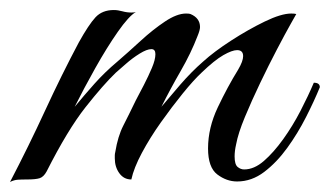

<svg xmlns="http://www.w3.org/2000/svg" viewBox="-58 -358 658 383"><path d="M-38 5Q-1 -66 32 -137.5Q65 -209 99 -273Q119 -309 132.5 -323.5Q146 -338 169 -338Q177 -338 186 -335.5Q195 -333 204 -333Q210 -333 213 -334Q199 -326 177 -294.5Q155 -263 132 -222Q109 -181 91 -145Q110 -168 130.5 -191Q151 -214 176 -235Q198 -254 222.5 -276.5Q247 -299 271 -315Q295 -331 313 -331Q320 -331 322 -330Q341 -322 341 -304Q341 -298 336 -286Q323 -252 302.5 -216.5Q282 -181 264 -145Q279 -163 301.5 -189Q324 -215 347 -235Q369 -255 403 -277Q437 -299 470 -315Q503 -331 523 -331Q530 -331 533 -330Q533 -330 522 -310.5Q511 -291 494.5 -259.5Q478 -228 461 -192.5Q444 -157 430.5 -124.5Q417 -92 413 -70Q410 -57 410 -46Q410 -30 416 -25Q422 -20 429 -20Q449 -20 468.5 -37Q488 -54 507 -80.5Q526 -107 541.5 -137Q557 -167 568 -193Q580 -193 580 -184Q569 -157 552.5 -124.5Q536 -92 515 -63Q494 -34 469 -15Q444 4 415 4Q394 4 375.5 -10Q357 -24 357 -62Q357 -103 376.5 -144Q396 -185 417 -219Q427 -236 427 -246Q427 -258 415 -258Q405 -258 387.5 -248Q370 -238 344 -213Q328 -198 306.5 -171.5Q285 -145 263 -114Q241 -83 225 -53Q209 -23 204 0Q189 0 180 -12.5Q171 -25 171 -42Q171 -45 171 -48Q171 -51 172 -55Q177 -86 188 -107.5Q199 -129 213 -158Q220 -171 229 -188.5Q238 -206 245 -222.5Q252 -239 252 -250Q252 -260 244 -260Q235 -260 220.5 -251Q206 -242 193 -230.5Q180 -219 173 -213Q148 -189 112.5 -144Q77 -99 35 -16Q29 -5 21 -2.5Q13 0 -4 0Q-15 0 -22.5 0.5Q-30 1 -38 5Z"/></svg>

Font: Great Vibes
Style: Regular
Weight: 400
Designer: Robert E. Leuschke, Viktoriya Grabowska, Viviana Monsalve, Eben Sorkin
Foundry: Robert E. Leuschke
Version: Version 1.103; ttfautohint (v1.8.4.7-5d5b)